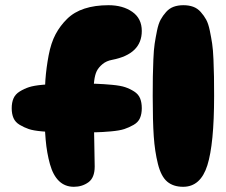

<svg xmlns="http://www.w3.org/2000/svg" viewBox="-20 -720 868 738"><path d="M264 -2Q296 -2 320 -19.5Q344 -37 344 -80Q344 -101 342.5 -167.5Q341 -234 341 -281Q341 -294 340 -323.5Q339 -353 339 -369Q339 -385 342 -409Q345 -433 352 -447Q359 -461 374 -473.5Q389 -486 411 -490Q525 -512 525 -601Q525 -649 488.5 -674.5Q452 -700 397 -700Q345 -700 305 -687Q265 -674 238 -647.5Q211 -621 193.5 -588Q176 -555 167 -507.5Q158 -460 154.5 -413Q151 -366 151 -304Q151 -234 155.5 -183Q160 -132 172 -89Q184 -46 207 -24Q230 -2 264 -2ZM275 -211Q321 -211 347 -211.5Q373 -212 406.5 -215Q440 -218 458 -224Q476 -230 493.5 -240Q511 -250 518 -266Q525 -282 525 -304Q525 -326 518.5 -342Q512 -358 495.5 -368.5Q479 -379 461 -385Q443 -391 410.5 -394Q378 -397 350 -398Q322 -399 275 -399Q230 -399 202.5 -398Q175 -397 142.5 -394Q110 -391 91.5 -385Q73 -379 56 -368.5Q39 -358 32 -342Q25 -326 25 -304Q25 -282 32 -266Q39 -250 56 -240Q73 -230 90.5 -224Q108 -218 141.5 -215Q175 -212 201.5 -211.5Q228 -211 275 -211ZM684 -2Q751 -2 777 -84.5Q803 -167 803 -351Q803 -397 802.5 -425.5Q802 -454 800.5 -491.5Q799 -529 795.5 -552Q792 -575 786.5 -602Q781 -629 772.5 -644.5Q764 -660 751.5 -674Q739 -688 722.5 -694Q706 -700 685 -700Q664 -700 647.5 -694Q631 -688 618.5 -674Q606 -660 597.5 -644.5Q589 -629 583.5 -602Q578 -575 574.5 -552Q571 -529 569.5 -491.5Q568 -454 567.5 -425.5Q567 -397 567 -351Q567 -254 571 -196Q575 -138 587 -90Q599 -42 622.5 -22Q646 -2 684 -2Z"/></svg>

Font: Cherry Bomb
Style: Regular
Weight: 400
Designer: satsuyako
Foundry: satsuyako
Version: Version 4.0